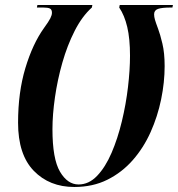

<svg xmlns="http://www.w3.org/2000/svg" viewBox="-20 -734 709 765"><path d="M276 11Q177 11 114.5 -53.5Q52 -118 52 -245Q52 -366 81 -462.5Q110 -559 155 -622Q174 -648 180.5 -661Q187 -674 187 -683Q187 -696 179 -700Q171 -704 152 -704H127L129 -714H348L346 -704Q307 -669 277.5 -611Q248 -553 228.5 -484.5Q209 -416 199 -346.5Q189 -277 189 -219Q189 -101 219 -50Q249 1 293 1Q334 1 367 -33.5Q400 -68 424.5 -125Q449 -182 465.5 -250.5Q482 -319 490 -387.5Q498 -456 498 -512Q498 -580 487 -626.5Q476 -673 455 -704L457 -714H669L667 -704H661Q625 -704 609.5 -698.5Q594 -693 594 -677Q594 -667 597.5 -655Q601 -643 610 -619Q618 -598 627 -560.5Q636 -523 636 -471Q636 -406 622 -338Q608 -270 580 -207.5Q552 -145 509 -96Q466 -47 408 -18Q350 11 276 11Z"/></svg>

Font: Noto Serif Display ExtraCondensed
Style: Bold Italic
Weight: 700
Width: 2
Italic angle: -12°
Designer: Monotype Design Team
Foundry: Monotype Imaging Inc.
Version: Version 2.009